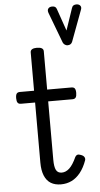

<svg xmlns="http://www.w3.org/2000/svg" viewBox="-63 -983 543 1038"><g transform="rotate(-5 208.5 -464.0)"><path d="M225 17Q193 17 170.5 3.5Q148 -10 136 -38.5Q124 -67 124 -110V-436H47Q35 -436 29.5 -443.5Q24 -451 24 -468Q24 -486 29.5 -493Q35 -500 47 -500H124V-708Q124 -719 133 -724.5Q142 -730 159 -730Q177 -730 186 -724.5Q195 -719 195 -708V-500H327Q339 -500 344.5 -493Q350 -486 350 -468Q350 -451 344.5 -443.5Q339 -436 327 -436H195V-119Q195 -81 204 -63.5Q213 -46 235 -46Q257 -46 276.5 -64Q296 -82 315 -124Q319 -132 326.5 -134.5Q334 -137 346 -132Q360 -127 364.5 -118.5Q369 -110 366 -101Q352 -62 331 -35.5Q310 -9 283.5 4Q257 17 225 17ZM392 -945Q406 -945 413 -936.5Q420 -928 415 -915L352 -746Q349 -738 342.5 -733.5Q336 -729 326 -729Q318 -729 311 -734Q304 -739 301 -746L238 -913Q233 -928 240 -936.5Q247 -945 261 -945Q271 -945 276.5 -941.5Q282 -938 285 -930L327 -809L367 -927Q370 -937 376.5 -941Q383 -945 392 -945Z"/></g></svg>

Font: Playwrite FR Moderne Light
Style: Regular
Weight: 300
Version: Version 1.002